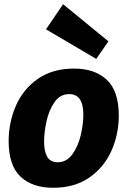

<svg xmlns="http://www.w3.org/2000/svg" viewBox="-20 -876 603 910"><path d="M543 -329Q543 -240 508.5 -162Q474 -84 404 -35Q334 14 232 14Q133 14 77 -39Q21 -92 21 -207Q21 -295 55 -374Q89 -453 159 -502Q229 -551 331 -551Q430 -551 486.5 -497.5Q543 -444 543 -329ZM189 -205Q189 -158 204 -132.5Q219 -107 254 -107Q296 -107 323.5 -145.5Q351 -184 363 -236.5Q375 -289 375 -333Q375 -430 308 -430Q265 -430 238.5 -392Q212 -354 200.5 -301.5Q189 -249 189 -205ZM198 -737 279 -856 494 -680 436 -597Z"/></svg>

Font: Bitter Pro ExtraBold
Style: Italic
Weight: 800
Italic angle: -9°
Designer: Sol Matas, and Bitter project Authors
Foundry: Sol Matas
Version: Version 1.010